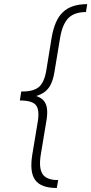

<svg xmlns="http://www.w3.org/2000/svg" viewBox="-20 -791 451 949"><path d="M80.1 -307.6 85 -338.4Q146 -338.4 172.6 -361.3Q199.2 -384.3 209 -443.8L235.4 -606Q242.7 -647.9 256.1 -679.2Q269.5 -710.4 290.8 -730.7Q312 -751 341.8 -760.7Q371.6 -770.5 411.1 -770.5L404.8 -731.4Q347.2 -731.4 317.9 -701.4Q288.6 -671.4 277.3 -605.5L249 -434.6Q243.7 -401.9 232.9 -377.9Q222.2 -354 202.9 -338.4Q183.6 -322.8 153.6 -315.2Q123.5 -307.6 80.1 -307.6ZM260.7 138.2Q221.7 138.2 195.1 128.4Q168.5 118.7 153.8 98.4Q139.2 78.1 136 46.9Q132.8 15.6 139.6 -26.9L166.5 -188.5Q176.3 -248 157.7 -271.2Q139.2 -294.4 78.1 -294.4L83 -325.7Q126.5 -325.7 153.8 -317.9Q181.2 -310.1 195.1 -294.4Q209 -278.8 212.2 -254.6Q215.3 -230.5 210 -197.8L181.6 -26.9Q170.9 39.1 190.2 69.1Q209.5 99.1 267.6 99.1ZM78.1 -294.4 85.4 -338.9H164.6L157.2 -294.4Z"/></svg>

Font: Inter 18pt ExtraLight
Style: Italic
Weight: 250
Italic angle: -9.3988°
Designer: Rasmus Andersson
Foundry: rsms
Version: Version 4.001;git-66647c0bb